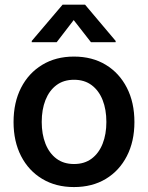

<svg xmlns="http://www.w3.org/2000/svg" viewBox="-20 -777 623 809"><path d="M291.5 11.2Q215.3 11.2 158 -23.2Q100.6 -57.6 68.8 -119.4Q37.1 -181.2 37.1 -262.7Q37.1 -345.2 68.8 -407.2Q100.6 -469.2 158 -503.9Q215.3 -538.6 291.5 -538.6Q368.7 -538.6 425.8 -503.9Q482.9 -469.2 514.6 -407.2Q546.4 -345.2 546.4 -262.7Q546.4 -181.2 514.6 -119.4Q482.9 -57.6 425.8 -23.2Q368.7 11.2 291.5 11.2ZM292 -85.9Q335.9 -85.9 366.2 -108.6Q396.5 -131.3 412.4 -171.4Q428.2 -211.4 428.2 -263.2Q428.2 -315.4 412.4 -355.5Q396.5 -395.5 366.2 -418.2Q335.9 -440.9 292 -440.9Q248 -440.9 217.8 -418.2Q187.5 -395.5 171.6 -355.5Q155.8 -315.4 155.8 -263.2Q155.8 -211.4 171.6 -171.4Q187.5 -131.3 217.8 -108.6Q248 -85.9 292 -85.9ZM363.3 -599.1 290.5 -692.4 218.8 -599.1H113.8V-604.5L243.7 -757.3H338.4L467.3 -604.5V-599.1Z"/></svg>

Font: Inter Cardless Tabular Medium
Style: Regular
Weight: 500
Designer: Rasmus Andersson
Foundry: rsms
Version: Version 4.000;git-4fc901f